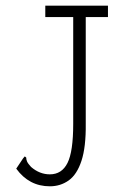

<svg xmlns="http://www.w3.org/2000/svg" viewBox="-20 -643 440 674"><path d="M155 11Q82 11 37 -51L61 -87L67 -94L72 -90Q72 -83 75 -76Q78 -69 89 -57Q119 -31 155 -31Q197 -31 217 -71Q237 -111 237 -208V-583H139V-623H359V-583H281V-209Q282 -127 266 -78.5Q250 -30 221 -9.5Q192 11 155 11Z"/></svg>

Font: Inconsolata Condensed Light
Style: Regular
Weight: 300
Width: 3
Monospace: yes
Designer: Raph Levien, Cyreal, Brenton Simpson
Foundry: Raph Levien, Cyreal, Google
Version: Version 3.001; ttfautohint (v1.8.2.53-6de2)